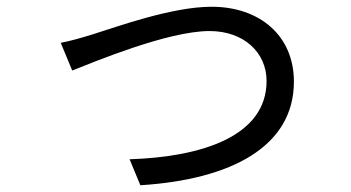

<svg xmlns="http://www.w3.org/2000/svg" viewBox="-20 -526 1040 569"><path d="M160 -399 194 -317C258 -342 477 -434 601 -434C703 -434 770 -370 770 -286C770 -123 580 -61 364 -54L396 23C666 6 851 -92 851 -284C851 -421 749 -506 607 -506C489 -506 325 -446 254 -424C222 -414 190 -405 160 -399Z"/></svg>

Font: Noto Sans Mono CJK SC
Style: Regular
Weight: 400
Designer: Ryoko NISHIZUKA 西塚涼子 (kana, bopomofo & ideographs); Paul D. Hunt (Latin, Greek & Cyrillic); Sandoll Communications 산돌커뮤니
Foundry: Adobe
Version: Version 2.004;hotconv 1.0.118;makeotfexe 2.5.65603